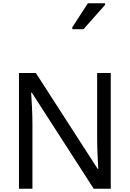

<svg xmlns="http://www.w3.org/2000/svg" viewBox="-20 -1164 800 1184"><path d="M426 -984H495L628 -1134V-1144H522L426 -996ZM663 0V-714H579V-311C579 -246 584 -155 586 -123H582L201 -714H97V0H180V-399C180 -472 175 -546 172 -593H176L558 0Z"/></svg>

Font: Noto Sans Tifinagh Agraw Imazighen
Style: Regular
Weight: 400
Designer: JamraPatel
Foundry: JamraPatel LLC
Version: Version 2.006